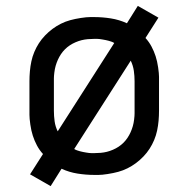

<svg xmlns="http://www.w3.org/2000/svg" viewBox="-20 -586 640 652"><path d="M152 46 82 6 126 -63Q114 -76 105.5 -92Q97 -108 91.5 -125Q86 -142 83 -163Q80 -184 80 -196V-310Q80 -327 81.5 -344Q83 -361 86.5 -377.5Q90 -394 96.5 -409.5Q103 -425 112 -439Q121 -453 133 -465.5Q145 -478 158.5 -488Q172 -498 187 -505.5Q202 -513 218.5 -517.5Q235 -522 254.5 -525Q274 -528 286 -528H300Q328 -528 356.5 -523.5Q385 -519 411 -507L448 -566L518 -526L474 -457Q486 -444 494.5 -428Q503 -412 508.5 -395Q514 -378 517 -357Q520 -336 520 -325V-210Q520 -193 518.5 -176Q517 -159 513.5 -142.5Q510 -126 503.5 -110.5Q497 -95 488 -81Q479 -67 467 -54.5Q455 -42 441.5 -32Q428 -22 413 -14.5Q398 -7 381.5 -2.5Q365 2 345.5 5Q326 8 315 8H300Q272 8 243.5 3.5Q215 -1 189 -13ZM176 -140 368 -440Q363 -443 358.5 -444.5Q354 -446 349 -447.5Q344 -449 338.5 -450Q333 -451 327.5 -452Q322 -453 317.5 -453.5Q313 -454 310 -454H300Q289 -454 278 -453Q267 -452 257 -449.5Q247 -447 236.5 -442.5Q226 -438 217 -432Q208 -426 200.5 -418.5Q193 -411 187 -402Q181 -393 176.5 -383Q172 -373 169 -362.5Q166 -352 164.5 -339.5Q163 -327 163 -320V-210Q163 -192 165.5 -174Q168 -156 176 -140ZM291 -66H300Q311 -66 322 -67Q333 -68 343 -70.5Q353 -73 363.5 -77.5Q374 -82 383 -88Q392 -94 399.5 -101.5Q407 -109 413 -118Q419 -127 423.5 -137Q428 -147 431 -157.5Q434 -168 435.5 -180.5Q437 -193 437 -201V-310Q437 -328 434.5 -345.5Q432 -363 424 -380L232 -80Q237 -77 241.5 -75.5Q246 -74 251 -72.5Q256 -71 261.5 -70Q267 -69 272.5 -68Q278 -67 282.5 -66.5Q287 -66 291 -66Z"/></svg>

Font: R Plex Mono
Style: Regular
Weight: 400
Monospace: yes
Designer: Belleve Invis
Foundry: Belleve Invis
Version: Version 31.8.0